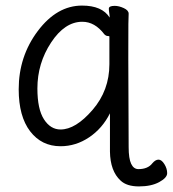

<svg xmlns="http://www.w3.org/2000/svg" viewBox="-20 -506 619 688"><path d="M412 141Q375 107 374 37V-100Q347 -46 299.5 -14Q252 18 197 18Q129 18 88 -35.5Q47 -89 47 -186Q47 -304 115.5 -395Q184 -486 274 -486Q346 -486 373 -443Q373 -450 371.5 -459Q370 -468 370 -475Q370 -485 391 -485Q406 -485 423.5 -477Q441 -469 441 -457Q441 -445 440 -420Q439 -396 441 21Q441 62 450 81Q459 100 476 100Q510 100 526 79Q537 66 548 66Q559 66 569 82Q579 98 579 114.5Q579 131 550.5 146.5Q522 162 478 162Q434 162 412 141ZM197 -42Q251 -42 311.5 -112Q372 -182 372 -276V-375Q372 -377 366 -377Q360 -377 354 -383Q320 -428 275 -428Q212 -428 163 -353.5Q114 -279 114 -189Q114 -115 137.5 -78.5Q161 -42 197 -42Z"/></svg>

Font: LXGW WenKai Mono Lite
Style: Regular
Weight: 400
Monospace: yes
Designer: LXGW / Fontworks Inc.
Foundry: LXGW / Fontworks Inc.
Version: Version 1.520; June 14, 2025